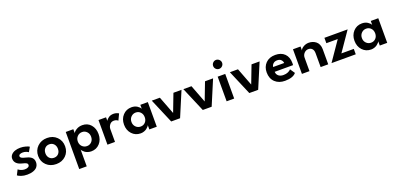

<svg xmlns="http://www.w3.org/2000/svg" viewBox="13 -1733 6218 3008"><g transform="rotate(-20 3122.0 -229.0)"><path d="M218.5 -422.5Q267 -422.5 310.2 -410Q353.5 -397.5 368.5 -386L325 -310Q312.5 -320 286.5 -329.8Q260.5 -339.5 232 -339.5Q202 -339.5 183 -329.5Q164 -319.5 164 -300.5Q164 -282 184 -270.2Q204 -258.5 244 -249.5Q271.5 -243.5 292.2 -235.5Q313 -227.5 333.5 -213.8Q354 -200 365.2 -177.8Q376.5 -155.5 376.5 -126Q376.5 -95 364.8 -70.5Q353 -46 334.2 -30.8Q315.5 -15.5 289.8 -5.8Q264 4 238 8Q212 12 184 12Q126.5 12 84.2 -2.8Q42 -17.5 23.5 -33.5L66.5 -118Q82.5 -103.5 112.2 -91.2Q142 -79 173.5 -79Q209 -79 230.2 -91.5Q251.5 -104 251.5 -125.5Q251.5 -147 232 -158.2Q212.5 -169.5 172.5 -178.5Q43.5 -208 43.5 -304Q43.5 -341 68.2 -368.5Q93 -396 132.2 -409.2Q171.5 -422.5 218.5 -422.5Z M666.5 12Q568 12 504.2 -49.2Q440.5 -110.5 440.5 -204Q440.5 -298 504.5 -360.2Q568.5 -422.5 666.5 -422.5Q764.5 -422.5 827.2 -360.2Q890 -298 890 -204Q890 -110 827.2 -49Q764.5 12 666.5 12ZM666.5 -317.5Q619.5 -317.5 590.5 -285.5Q561.5 -253.5 561.5 -204.5Q561.5 -155.5 590.5 -124.2Q619.5 -93 666.5 -93Q713.5 -93 742 -124.2Q770.5 -155.5 770.5 -204.5Q770.5 -253.5 741.8 -285.5Q713 -317.5 666.5 -317.5Z M1100.5 208H975.5V-410.5H1102V-344Q1112.5 -370.5 1155.2 -396.5Q1198 -422.5 1254.5 -422.5Q1341 -422.5 1394.5 -361Q1448 -299.5 1448 -205Q1448 -111 1392.5 -49.5Q1337 12 1250 12Q1218.5 12 1190.2 2.2Q1162 -7.5 1144 -21.5Q1126 -35.5 1114.8 -48.8Q1103.5 -62 1100.5 -72ZM1215 -322Q1167 -322 1134.5 -288.8Q1102 -255.5 1102 -205Q1102 -154 1134.5 -121.2Q1167 -88.5 1215 -88.5Q1260.5 -88.5 1292.2 -121.2Q1324 -154 1324 -205Q1324 -256 1292.2 -289Q1260.5 -322 1215 -322Z M1647.5 0H1521.5V-410.5H1647.5V-350.5Q1659.5 -376 1693 -399.2Q1726.5 -422.5 1775.5 -422.5Q1801.5 -422.5 1825 -414.8Q1848.5 -407 1860.5 -398L1811 -294.5Q1803 -304 1784.8 -311.8Q1766.5 -319.5 1742.5 -319.5Q1698.5 -319.5 1673 -285.5Q1647.5 -251.5 1647.5 -214Z M2220 0V-72Q2216.5 -62 2205.2 -48.8Q2194 -35.5 2176 -21.5Q2158 -7.5 2130.8 2.2Q2103.5 12 2074 12Q1986 12 1929.2 -49.8Q1872.5 -111.5 1872.5 -205Q1872.5 -299 1929.5 -360.8Q1986.5 -422.5 2074 -422.5Q2129 -422.5 2168.5 -396.5Q2208 -370.5 2219 -344V-410.5H2344V0ZM1996.5 -205Q1996.5 -154 2029.5 -121.2Q2062.5 -88.5 2108.5 -88.5Q2156.5 -88.5 2187.2 -121.2Q2218 -154 2218 -205Q2218 -256 2187 -289Q2156 -322 2108.5 -322Q2062.5 -322 2029.5 -288.8Q1996.5 -255.5 1996.5 -205Z M2410 -410.5H2545L2658 -115L2771 -410.5H2905.5L2732.5 0H2584.5Z M2936.5 -410.5H3071.5L3184.5 -115L3297.5 -410.5H3432L3259 0H3111Z M3573 -517Q3542.5 -517 3520.8 -538.8Q3499 -560.5 3499 -591.5Q3499 -622 3520.8 -644.2Q3542.5 -666.5 3573 -666.5Q3603.5 -666.5 3626 -644.2Q3648.5 -622 3648.5 -591.5Q3648.5 -561 3626.2 -539Q3604 -517 3573 -517ZM3508.5 0V-410.5H3634.5V0Z M3712 -410.5H3847L3960 -115L4073 -410.5H4207.5L4034.5 0H3886.5Z M4374 -176.5Q4375.5 -134 4405.8 -108Q4436 -82 4488.5 -82Q4532 -82 4564.5 -96.8Q4597 -111.5 4612.5 -131L4666 -52Q4614 12 4480.5 12Q4377.5 12 4315 -47.5Q4252.5 -107 4252.5 -210Q4252.5 -302.5 4311 -362.5Q4369.5 -422.5 4470.5 -422.5Q4569 -422.5 4625.5 -366.8Q4682 -311 4682 -209Q4682 -181.5 4680.5 -176.5ZM4561 -255.5Q4559.5 -284 4537.2 -308.5Q4515 -333 4472 -333Q4428.5 -333 4404 -309.2Q4379.5 -285.5 4377 -255.5Z M5029 -422.5Q5062 -422.5 5091.8 -412.8Q5121.5 -403 5147 -383.2Q5172.5 -363.5 5187.5 -329.8Q5202.5 -296 5202.5 -252.5V0H5076V-231Q5076 -280 5052.5 -305.2Q5029 -330.5 4989.5 -330.5Q4950 -330.5 4920 -299.5Q4890 -268.5 4890 -223V0H4764V-410.5H4890V-345Q4898 -372.5 4939 -397.5Q4980 -422.5 5029 -422.5Z M5288 -410.5H5675.5L5454.5 -90H5661.5V0H5257L5478 -321H5288Z M6062 0V-72Q6058.5 -62 6047.2 -48.8Q6036 -35.5 6018 -21.5Q6000 -7.5 5972.8 2.2Q5945.5 12 5916 12Q5828 12 5771.2 -49.8Q5714.5 -111.5 5714.5 -205Q5714.5 -299 5771.5 -360.8Q5828.5 -422.5 5916 -422.5Q5971 -422.5 6010.5 -396.5Q6050 -370.5 6061 -344V-410.5H6186V0ZM5838.5 -205Q5838.5 -154 5871.5 -121.2Q5904.5 -88.5 5950.5 -88.5Q5998.5 -88.5 6029.2 -121.2Q6060 -154 6060 -205Q6060 -256 6029 -289Q5998 -322 5950.5 -322Q5904.5 -322 5871.5 -288.8Q5838.5 -255.5 5838.5 -205Z"/></g></svg>

Font: League Spartan SemiBold
Style: Regular
Weight: 600
Foundry: The League of Moveable Type
Version: Version 2.002